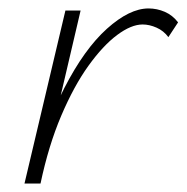

<svg xmlns="http://www.w3.org/2000/svg" viewBox="-20 -435 442 455"><path d="M54 0Q85 -134 132.5 -226.5Q180 -319 233.5 -367Q287 -415 332 -415Q352 -415 370.5 -407Q389 -399 402 -382L379 -347Q368 -362 351 -369.5Q334 -377 318 -377Q291 -377 257.5 -352Q224 -327 189.5 -279Q155 -231 125 -160.5Q95 -90 76 0ZM38 0 135 -410H171L75 0Z"/></svg>

Font: Ysabeau Office ExtraLight
Style: Italic
Weight: 250
Italic angle: -12°
Designer: Christian Thalmann (Catharsis Fonts)
Version: Version 2.001;gftools[0.9.30]; featfreeze: tnum,lnum,ss02